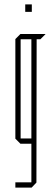

<svg xmlns="http://www.w3.org/2000/svg" viewBox="-20 -655 237 875"><path d="M74 -476V-500H187V-499L164 -476ZM50 200V177V176H123V200ZM73 0 50 -23V-24H123V0ZM50 -24V-477L73 -500H74V-24ZM123 200V-476H147L146 177L124 200ZM95 -601V-635H125V-601Z"/></svg>

Font: Foldit Thin
Style: Regular
Weight: 100
Designer: Sophia Tai
Foundry: Sophia Tai
Version: Version 1.003